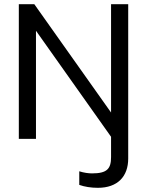

<svg xmlns="http://www.w3.org/2000/svg" viewBox="-20 -664 703 918"><path d="M593 -644H511V-126L144 -644H70V0H152V-517L511 -10V87C511 143 492 165 420 165C403 165 381 162 359 155V220C384 229 415 234 448 234C542 234 593 180 593 94Z"/></svg>

Font: Kanit Light
Style: Regular
Weight: 300
Designer: Katatrad Team
Foundry: CadsonDemak
Version: Version 1.000;PS 001.000;hotconv 1.0.88;makeotf.lib2.5.64775